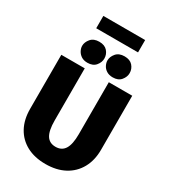

<svg xmlns="http://www.w3.org/2000/svg" viewBox="-258 -1206 1191 1348"><g transform="rotate(30 337.5 -532.0)"><path d="M240 -700V-278Q240 -196 263.5 -158Q287 -120 337 -120Q387 -120 411 -158.5Q435 -197 435 -278V-700H625V-262Q625 -176 589.5 -112.5Q554 -49 489.5 -14.5Q425 20 336 20Q247 20 183 -14.5Q119 -49 84.5 -112Q50 -175 50 -262V-700ZM145 -828Q145 -858 168 -885.5Q191 -913 236 -913Q280 -913 302.5 -887.5Q325 -862 325 -828Q325 -797 302.5 -770Q280 -743 236 -743Q206 -743 186 -756Q166 -769 155.5 -789Q145 -809 145 -828ZM350 -828Q350 -858 373 -885.5Q396 -913 441 -913Q485 -913 507.5 -887.5Q530 -862 530 -828Q530 -797 507.5 -770Q485 -743 441 -743Q411 -743 390.5 -756Q370 -769 360 -789Q350 -809 350 -828ZM169 -1084H508V-984H169Z"/></g></svg>

Font: Moderustic ExtraBold
Style: Regular
Weight: 800
Designer: Tural Alisoy
Foundry: TAFT Foundry
Version: Version 2.120